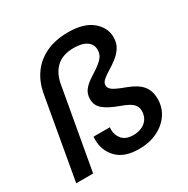

<svg xmlns="http://www.w3.org/2000/svg" viewBox="-167 -882 1023 1042"><g transform="rotate(-30 345.0 -361.0)"><path d="M413 10Q322 10 276 -37Q230 -84 230 -154Q230 -163 231 -172H333Q332 -165 332 -159Q332 -122 354.5 -96.5Q377 -71 423 -71Q470 -71 499 -96Q528 -121 528 -164Q528 -190 509 -208Q490 -226 445 -242Q378 -266 347 -291.5Q316 -317 316 -357Q316 -390 333 -412Q350 -434 375.5 -451Q401 -468 426 -484.5Q451 -501 468.5 -521Q486 -541 486 -570Q486 -604 458 -623.5Q430 -643 378 -643Q308 -643 269 -606.5Q230 -570 219 -505L129 0H23L114 -515Q126 -578 161 -627Q196 -676 254.5 -704Q313 -732 394 -732Q492 -732 543.5 -689Q595 -646 595 -586Q595 -548 577.5 -521.5Q560 -495 535 -476Q510 -457 485 -442Q460 -427 443 -412.5Q426 -398 426 -380Q426 -363 444 -349.5Q462 -336 522 -314Q581 -292 608 -260Q635 -228 635 -176Q635 -122 606 -80Q577 -38 527 -14Q477 10 413 10Z"/></g></svg>

Font: Ultramarine Medium
Style: Italic
Weight: 500
Italic angle: -10°
Designer: Colophon Foundry, Jonny Pinhorn
Foundry: Colophon Foundry
Version: Version 1.200; ttfautohint (v1.8.3)